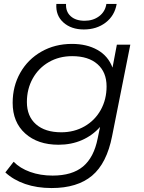

<svg xmlns="http://www.w3.org/2000/svg" viewBox="-20 -752 726 971"><path d="M639 -526 547 -64Q520 74 445.5 136.5Q371 199 241 199Q167 199 107.5 178.5Q48 158 7 120L49 66Q81 99 132.5 117.5Q184 136 246 136Q345 136 400 90Q455 44 474 -52L486 -110Q448 -67 394.5 -43.5Q341 -20 276 -20Q171 -20 107.5 -77Q44 -134 44 -232Q44 -316 82.5 -384Q121 -452 189.5 -491Q258 -530 344 -530Q419 -530 473 -499.5Q527 -469 549 -410L571 -526ZM519 -315Q519 -387 473 -427.5Q427 -468 345 -468Q279 -468 227 -438Q175 -408 145.5 -355Q116 -302 116 -236Q116 -164 162 -123.5Q208 -83 290 -83Q355 -83 407.5 -113Q460 -143 489.5 -196Q519 -249 519 -315ZM265 -732H314Q312 -693 337.5 -670Q363 -647 408 -647Q451 -647 481.5 -670Q512 -693 518 -732H570Q560 -673 514.5 -638Q469 -603 404 -603Q340 -603 300.5 -638.5Q261 -674 265 -732Z"/></svg>

Font: Idrija
Style: Italic
Weight: 400
Italic angle: -11.3°
Designer: Julieta Ulanovsky
Foundry: Julieta Ulanovsky
Version: Version 7.200